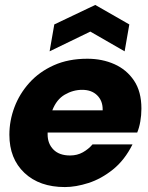

<svg xmlns="http://www.w3.org/2000/svg" viewBox="-20 -746 601 778"><path d="M243 12Q140 12 79 -45.5Q18 -103 18 -200Q18 -257 38.5 -311.5Q59 -366 99 -410.5Q139 -455 198 -481.5Q257 -508 334 -508Q394 -508 443.5 -486Q493 -464 523 -419.5Q553 -375 553 -306Q553 -279 548.5 -253.5Q544 -228 536 -209H173Q173 -207 173 -205.5Q173 -204 173 -201Q173 -164 196.5 -140Q220 -116 264 -116Q293 -116 316 -129Q339 -142 355 -161H517Q485 -97 437.5 -59Q390 -21 338.5 -4.5Q287 12 243 12ZM192 -299H396Q396 -301 396 -301.5Q396 -302 396 -303Q396 -338 373.5 -360Q351 -382 313 -382Q276 -382 242.5 -362.5Q209 -343 192 -299ZM181 -538 200 -647 366 -726 504 -647 485 -538 346 -618Z"/></svg>

Font: Rethink Sans ExtraBold
Style: Italic
Weight: 800
Italic angle: -10°
Designer: The Rethink Sans project authors (Hans Thiessen). DM Sans designed by Colophon Foundry.
Foundry: Rethink Communications LLC
Version: Version 1.001